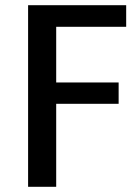

<svg xmlns="http://www.w3.org/2000/svg" viewBox="-20 -714 530 738"><path d="M465 -611H196V-397H436V-315H196V4H88V-694H465Z"/></svg>

Font: Repo Medium
Style: Regular
Weight: 500
Designer: Stefan Peev
Foundry: Context Ltd
Version: Version 1.502